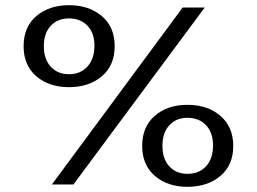

<svg xmlns="http://www.w3.org/2000/svg" viewBox="-20 -711 991 740"><path d="M246 -375Q169 -375 120 -417Q71 -459 71 -533Q71 -607 120 -649Q169 -691 246 -691Q323 -691 372.5 -649Q422 -607 422 -533Q422 -459 372.5 -417Q323 -375 246 -375ZM180 0 684 -682H769L263 0ZM246 -425Q290 -425 317 -454.5Q344 -484 344 -535Q344 -584 317 -612Q290 -640 246 -640Q202 -640 175.5 -611.5Q149 -583 149 -533Q149 -483 175.5 -454Q202 -425 246 -425ZM702 9Q626 9 577 -33Q528 -75 528 -149Q528 -223 577 -265Q626 -307 702 -307Q780 -307 829.5 -264.5Q879 -222 879 -148Q879 -75 829.5 -33Q780 9 702 9ZM702 -41Q747 -41 774 -70Q801 -99 801 -151Q801 -200 774 -228.5Q747 -257 702 -257Q659 -257 632.5 -228Q606 -199 606 -149Q606 -99 632.5 -70Q659 -41 702 -41Z"/></svg>

Font: Montagu Slab 16pt
Style: Regular
Weight: 400
Designer: Florian Karsten
Foundry: Florian Karsten
Version: Version 1.000; ttfautohint (v1.8.3)